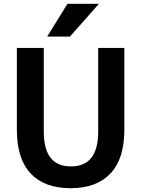

<svg xmlns="http://www.w3.org/2000/svg" viewBox="-20 -983 745 1013"><path d="M336 -963H502L349 -790H229ZM211 -730V-288Q211 -105 354 -105Q498 -105 498 -288V-730H636V-297Q636 -145 562.5 -67.5Q489 10 352 10Q215 10 142 -67.5Q69 -145 69 -297V-730Z"/></svg>

Font: Mplus 1p Bold
Style: Bold
Weight: 700
Version: Version 1.061